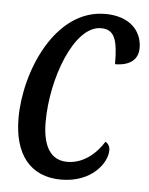

<svg xmlns="http://www.w3.org/2000/svg" viewBox="-45 -584 490 632"><g transform="rotate(5 200.0 -268.0)"><path d="M180 10C280 10 330 -57 330 -100C330 -112 325 -121 315 -127C289 -85 247 -50 195 -50C137 -50 113 -100 113 -175C113 -318 179 -498 268 -498C313 -498 324 -464 324 -384C372 -384 400 -405 400 -444C400 -501 358 -546 278 -546C111 -546 23 -332 23 -180C23 -60 78 10 180 10Z"/></g></svg>

Font: Noto Serif ExtraCondensed
Style: Italic
Weight: 400
Width: 2
Italic angle: -12°
Designer: Monotype Design Team
Foundry: Monotype Imaging Inc.
Version: Version 2.014